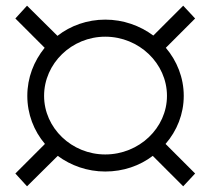

<svg xmlns="http://www.w3.org/2000/svg" viewBox="-20 -655 740 675"><path d="M626 -318C626 -382 602 -441 563 -487L666 -590L624 -635L519 -530C472 -565 413 -586 350 -586C287 -586 228 -565 182 -529L75 -635L34 -590L137 -487C99 -440 76 -382 76 -318C76 -254 99 -195 138 -149L34 -45L75 0L183 -107C229 -73 287 -52 350 -52C413 -52 471 -72 517 -107L624 0L666 -45L562 -149C602 -195 626 -254 626 -318ZM135 -318C135 -432 232 -526 350 -526C469 -526 567 -432 567 -318C567 -205 469 -112 350 -112C232 -112 135 -205 135 -318Z"/></svg>

Font: Montserrat Lite
Style: Regular
Weight: 400
Designer: Julieta Ulanovsky
Foundry: Julieta Ulanovsky
Version: Version 7.200;PS 007.200;hotconv 1.0.88;makeotf.lib2.5.64775